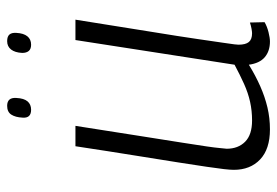

<svg xmlns="http://www.w3.org/2000/svg" viewBox="-139 -626 775 537"><g transform="rotate(-90 248.5 -357.5)"><path d="M155 10Q100 10 71 -17.5Q42 -45 42 -91Q42 -101 44 -118.5Q46 -136 50.5 -166.5Q55 -197 62.5 -245Q70 -293 81.5 -364Q93 -435 108 -534H165Q148 -425 136.5 -352.5Q125 -280 118 -235.5Q111 -191 107.5 -167Q104 -143 103 -131Q102 -119 101 -111Q101 -79 120.5 -59.5Q140 -40 180 -40Q207 -40 232 -45.5Q257 -51 282.5 -62.5Q308 -74 336 -89L405 -534H462Q442 -407 428.5 -324.5Q415 -242 408 -193.5Q401 -145 397.5 -121.5Q394 -98 393 -89.5Q392 -81 392 -78Q392 -58 399.5 -49Q407 -40 424 -40Q428 -40 436.5 -41.5Q445 -43 454 -46L455 -5Q443 2 427 6Q411 10 401 10Q374 10 357 -4.5Q340 -19 336 -49Q305 -30 275.5 -17Q246 -4 216.5 3Q187 10 155 10ZM392 -658Q380 -658 374.5 -664.5Q369 -671 369 -683Q370 -703 378.5 -714Q387 -725 402 -725Q415 -725 420.5 -718.5Q426 -712 425 -699Q424 -679 415.5 -668.5Q407 -658 392 -658ZM210 -658Q198 -658 192.5 -664Q187 -670 188 -682Q189 -702 196.5 -713.5Q204 -725 221 -725Q233 -725 238.5 -718.5Q244 -712 243 -699Q242 -678 233.5 -668Q225 -658 210 -658Z"/></g></svg>

Font: Georama ExtraCondensed Thin Light
Style: Italic
Weight: 300
Italic angle: -9°
Version: Version 1.001